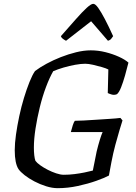

<svg xmlns="http://www.w3.org/2000/svg" viewBox="-20 -983 712 1003"><path d="M281 0Q253 0 221 -10Q189 -20 159.5 -35.5Q130 -51 108.5 -68Q87 -85 77 -99Q67 -114 62 -139Q57 -164 57 -198Q57 -234 63.5 -280Q70 -326 80.5 -375.5Q91 -425 105 -471Q119 -517 134 -554.5Q149 -592 163 -612Q188 -631 223 -650Q258 -669 297.5 -684.5Q337 -700 377.5 -710Q418 -720 454 -720Q493 -720 531 -710.5Q569 -701 601 -686.5Q633 -672 651 -656Q643 -623 633 -588Q623 -553 612.5 -526.5Q602 -500 591 -491Q577 -485 562.5 -489.5Q548 -494 543 -497L546 -620Q535 -626 512.5 -632.5Q490 -639 466 -644.5Q442 -650 425 -650Q403 -650 372.5 -644.5Q342 -639 311.5 -630Q281 -621 258 -611Q239 -578 220.5 -529Q202 -480 188 -423Q174 -366 165.5 -311Q157 -256 157 -212Q157 -190 159 -172Q161 -154 165 -143Q173 -132 190.5 -119.5Q208 -107 229.5 -96Q251 -85 273.5 -77.5Q296 -70 313 -70Q341 -70 369 -73.5Q397 -77 421.5 -82Q446 -87 465 -92L485 -192Q493 -225 501.5 -252.5Q510 -280 516 -293H350Q355 -313 360.5 -329.5Q366 -346 371 -352Q387 -352 417 -353.5Q447 -355 482.5 -357.5Q518 -360 552 -362Q586 -364 609 -367L620 -354Q614 -335 604 -302Q594 -269 582.5 -226Q571 -183 562 -136L549 -66Q527 -54 483.5 -38.5Q440 -23 387 -11.5Q334 0 281 0ZM325 -770Q315 -775 307.5 -781Q300 -787 298 -794Q343 -845 376.5 -883Q410 -921 433 -942Q456 -963 467 -963Q478 -963 493 -942Q508 -921 528 -883Q548 -845 571 -794Q567 -788 561 -780.5Q555 -773 544 -770L456 -872Z"/></svg>

Font: Texturina Medium 12pt
Style: Italic
Weight: 400
Italic angle: -11°
Version: Version 1.002